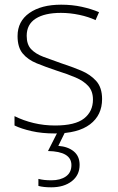

<svg xmlns="http://www.w3.org/2000/svg" viewBox="-20 -560 502 820"><path d="M416 -137Q416 -68 364.5 -29Q313 10 214 10Q159 10 115 0Q71 -10 42 -24V-64Q80 -45 124 -34.5Q168 -24 215 -24Q301 -24 339 -54Q377 -84 377 -135Q377 -170 357.5 -192Q338 -214 303 -229Q268 -244 223 -258Q175 -274 137 -289.5Q99 -305 77 -331.5Q55 -358 55 -406Q55 -469 105.5 -504.5Q156 -540 241 -540Q288 -540 329 -531Q370 -522 403 -508L388 -474Q359 -488 319 -496.5Q279 -505 240 -505Q171 -505 132.5 -480.5Q94 -456 94 -407Q94 -370 113 -350Q132 -330 165 -317.5Q198 -305 241 -290Q287 -275 326.5 -258.5Q366 -242 391 -214Q416 -186 416 -137ZM320 144Q320 188 286.5 214Q253 240 199 240Q165 240 144 234V204Q156 207 169 208.5Q182 210 200 210Q238 210 261.5 193.5Q285 177 285 145Q285 87 185 85L228 0H260L229 63Q270 66 295 86.5Q320 107 320 144Z"/></svg>

Font: Noto Sans Lao Looped ExtraLight
Style: Regular
Weight: 200
Designer: Mark Frömberg, Ben Mitchell
Foundry: The Fontpad Ltd
Version: Version 1.002; ttfautohint (v1.8.4.7-5d5b)